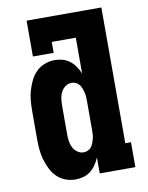

<svg xmlns="http://www.w3.org/2000/svg" viewBox="-84 -796 668 865"><g transform="rotate(-10 250.0 -363.5)"><path d="M191 8Q168 8 145.5 -0.5Q123 -9 106.5 -25.5Q90 -42 79.5 -63.5Q69 -85 62.5 -107.5Q56 -130 54 -153.5Q52 -177 52 -200V-330Q52 -353 54 -376.5Q56 -400 62.5 -422.5Q69 -445 79.5 -466.5Q90 -488 106.5 -504.5Q123 -521 145.5 -529.5Q168 -538 191 -538Q210 -538 228 -533Q246 -528 260.5 -516.5Q275 -505 285.5 -489.5Q296 -474 303 -457V-621H193V-571H98V-735H440V-114H466V0H303V-73Q296 -56 285.5 -40.5Q275 -25 260.5 -13.5Q246 -2 228 3Q210 8 191 8ZM249 -106Q259 -106 268.5 -110.5Q278 -115 284 -123Q290 -131 293.5 -140.5Q297 -150 299.5 -160Q302 -170 302.5 -180Q303 -190 303 -200V-330Q303 -340 302.5 -350Q302 -360 299.5 -370Q297 -380 293.5 -389.5Q290 -399 284 -407Q278 -415 268.5 -419.5Q259 -424 249 -424Q233 -424 220 -414.5Q207 -405 200 -391Q193 -377 191 -361.5Q189 -346 189 -330V-200Q189 -184 191 -168.5Q193 -153 200 -139Q207 -125 220 -115.5Q233 -106 249 -106Z"/></g></svg>

Font: Iosevka Slab Heavy
Style: Regular
Weight: 900
Monospace: yes
Designer: Belleve Invis
Foundry: Belleve Invis
Version: Version 11.1.0; ttfautohint (v1.8.3)